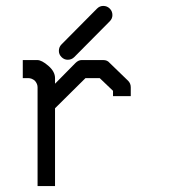

<svg xmlns="http://www.w3.org/2000/svg" viewBox="-20 -679 580 649"><path d="M166 -313V-50H107V-384Q107 -395.5 98 -406Q87.5 -415 75 -415H57V-476H106Q121 -476 143.5 -456.5Q166 -437 166 -415V-396L235 -466Q245 -476 256 -476H329Q342.5 -476 350 -467L413 -406Q422 -397 422 -384V-354H362V-372L317 -415H269ZM179 -507Q179 -520 188 -529L308 -650Q317 -659 329 -659Q342 -659 351 -650Q360 -641 360 -628Q360 -616 351 -607L231 -486Q222 -477 209 -477Q197 -477 188 -486Q179 -495 179 -507Z"/></svg>

Font: 3270 Nerd Font Mono
Style: Regular
Weight: 400
Monospace: yes
Version: Version 3.0.1;Nerd Fonts 3.0.0